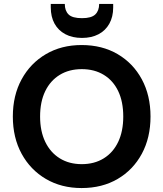

<svg xmlns="http://www.w3.org/2000/svg" viewBox="-20 -940 827 972"><path d="M393 12Q291 12 212.5 -34Q134 -80 89.5 -161.5Q45 -243 45 -350Q45 -457 89.5 -538.5Q134 -620 212.5 -666Q291 -712 393 -712Q497 -712 575.5 -666Q654 -620 698 -538.5Q742 -457 742 -350Q742 -243 698 -161.5Q654 -80 575.5 -34Q497 12 393 12ZM394 -109Q458 -109 505.5 -138.5Q553 -168 578.5 -222Q604 -276 604 -350Q604 -425 578.5 -478.5Q553 -532 505.5 -561Q458 -590 394 -590Q330 -590 282.5 -561Q235 -532 209 -478.5Q183 -425 183 -350Q183 -276 209 -222Q235 -168 282.5 -138.5Q330 -109 394 -109ZM395 -748Q346 -748 310.5 -767Q275 -786 256 -820.5Q237 -855 237 -903V-920H308Q308 -886 327 -867Q346 -848 395 -848Q443 -848 462.5 -867Q482 -886 482 -920H553V-902Q553 -855 533.5 -820Q514 -785 478.5 -766.5Q443 -748 395 -748Z"/></svg>

Font: DM Sans 18pt
Style: Bold
Weight: 700
Designer: Colophon Foundry, Jonny Pinhorn
Foundry: Colophon Foundry
Version: Version 4.004;gftools[0.9.30]